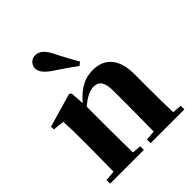

<svg xmlns="http://www.w3.org/2000/svg" viewBox="-235 -1021 1167 1167"><g transform="rotate(-45 348.5 -437.0)"><path d="M428 -654C407 -691 385 -729 346 -807C321 -854 295 -874 261 -874C233 -874 205 -852 205 -817C205 -786 232 -757 278 -727C343 -684 375 -661 407 -637ZM443 0H671V-31L611 -36C609 -94 608 -179 608 -238V-370C608 -501 543 -563 448 -563C382 -563 327 -540 261 -464L255 -553L242 -562L24 -499V-475L97 -467C100 -419 101 -386 101 -321V-238C101 -182 100 -96 99 -37L33 -31V0H323V-31L265 -36L263 -238V-431C306 -469 347 -488 377 -488C424 -488 446 -460 446 -383V-238L444 -37L381 -31V0Z"/></g></svg>

Font: Source Han Serif KR Heavy
Style: Regular
Weight: 900
Designer: Ryoko NISHIZUKA 西塚涼子 (kana & ideographs); Frank Grießhammer (Latin, Greek & Cyrillic); Wenlong ZHANG 张文龙 (bopomofo); San
Foundry: Adobe
Version: Version 2.001;hotconv 1.1.0;makeotfexe 2.6.0